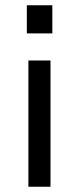

<svg xmlns="http://www.w3.org/2000/svg" viewBox="-20 -540 300 730"><path d="M82 -413V-520H179V-413ZM88 170V-310H172V170Z"/></svg>

Font: Oxanium ExtraLight
Style: Regular
Weight: 400
Version: Version 2.000